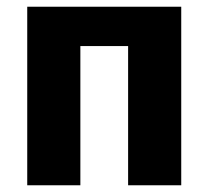

<svg xmlns="http://www.w3.org/2000/svg" viewBox="-20 -551 620 571"><path d="M361 0V-414H219V0H61V-531H519V0Z"/></svg>

Font: Fira Sans
Style: Bold
Weight: 700
Designer: bBox Type GmbH & Carrois Corporate GbR & Edenspiekermann AG
Foundry: bBox Type GmbH & Carrois Corporate GbR & Edenspiekermann AG
Version: Version 4.301;PS 004.301;hotconv 1.0.88;makeotf.lib2.5.64775